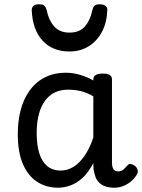

<svg xmlns="http://www.w3.org/2000/svg" viewBox="-20 -858 664 895"><path d="M250 17Q195 17 152.5 -11Q110 -39 86.5 -94Q63 -149 63 -232Q63 -284 72.5 -328.5Q82 -373 101 -408.5Q120 -444 147 -468.5Q174 -493 209 -506Q244 -519 287 -519Q319 -519 352 -509.5Q385 -500 415 -483V-487Q415 -501 426 -508Q437 -515 459 -515Q481 -515 491.5 -508.5Q502 -502 502 -488V-99Q502 -85 505.5 -76Q509 -67 515.5 -63Q522 -59 530 -59Q540 -59 546.5 -62Q553 -65 559.5 -71.5Q566 -78 575 -88Q581 -95 590 -93.5Q599 -92 609 -85Q619 -76 621.5 -65.5Q624 -55 619 -46Q608 -27 591.5 -13Q575 1 555 9Q535 17 513 17Q490 17 473 11.5Q456 6 443.5 -5.5Q431 -17 425 -33.5Q419 -50 416 -71Q416 -76 415.5 -83Q415 -90 415 -98Q393 -55 366 -30Q339 -5 309.5 6Q280 17 250 17ZM151 -235Q151 -183 163 -144Q175 -105 200 -84Q225 -63 263 -63Q294 -63 322 -80Q350 -97 374 -131.5Q398 -166 415 -217V-409Q384 -427 355.5 -433.5Q327 -440 297 -440Q270 -440 247.5 -432Q225 -424 207 -407.5Q189 -391 176.5 -366.5Q164 -342 157.5 -309.5Q151 -277 151 -235ZM304 -618Q225 -618 178.5 -668.5Q132 -719 128 -809Q127 -821 135 -829.5Q143 -838 162 -838Q181 -838 188 -830Q195 -822 198 -809Q207 -764 232.5 -735Q258 -706 304 -706Q351 -706 376 -735Q401 -764 410 -809Q413 -823 419.5 -830.5Q426 -838 445 -838Q464 -838 473 -829.5Q482 -821 480 -809Q478 -752 455 -709Q432 -666 393 -642Q354 -618 304 -618Z"/></svg>

Font: Playwrite IT Moderna
Style: Regular
Weight: 400
Designer: Veronika Burian, José Scaglione
Foundry: TypeTogether
Version: Version 1.002